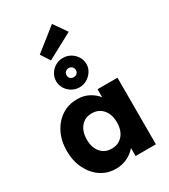

<svg xmlns="http://www.w3.org/2000/svg" viewBox="-255 -1198 1169 1326"><g transform="rotate(-30 329.5 -535.0)"><path d="M267 9Q200 9 147.5 -26.5Q95 -62 64 -124.5Q33 -187 33 -266Q33 -347 64 -409Q95 -471 148.5 -506.5Q202 -542 272 -542Q324 -542 364 -521Q404 -500 430 -467V-531H589V0H427V-64Q400 -31 358.5 -11Q317 9 267 9ZM311 -126Q366 -126 399 -164Q432 -202 432 -266Q432 -330 399 -368.5Q366 -407 311 -407Q257 -407 224.5 -368.5Q192 -330 192 -266Q192 -202 224.5 -164Q257 -126 311 -126ZM330 -604Q298 -604 270.5 -620Q243 -636 226.5 -662.5Q210 -689 210 -720Q210 -752 226 -779Q242 -806 269.5 -822Q297 -838 330 -838Q363 -838 390.5 -822Q418 -806 434.5 -779Q451 -752 451 -720Q451 -689 434 -662.5Q417 -636 389.5 -620Q362 -604 330 -604ZM330 -685Q346 -685 356.5 -695Q367 -705 367 -720Q367 -736 356.5 -746.5Q346 -757 330 -757Q314 -757 303.5 -747Q293 -737 293 -721Q293 -705 303.5 -695Q314 -685 330 -685ZM251 -864 204 -937 383 -1079 456 -974Z"/></g></svg>

Font: Lexend
Style: Bold
Weight: 700
Designer: Bonnie Shaver-Troup, Thomas Jockin
Foundry: Lexend
Version: Version 1.007; ttfautohint (v1.8.3)